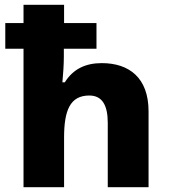

<svg xmlns="http://www.w3.org/2000/svg" viewBox="-20 -780 707 800"><path d="M247 -760H78V-684H2V-577H78V0H247V-207C247 -320 272 -382 352 -382C405 -382 429 -343 429 -268V0H599V-316C599 -456 518 -517 404 -517C337 -517 285 -493 250 -437H240C243 -466 246 -513 246 -543V-577H382V-684H247Z"/></svg>

Font: Noto Sans Thai Looped ExtraBold
Style: Regular
Weight: 800
Designer: Cadson Demak Team
Foundry: Cadson Demak Co., Ltd.
Version: Version 1.001